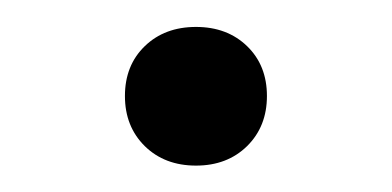

<svg xmlns="http://www.w3.org/2000/svg" viewBox="-20 -112 294 144"><path d="M73.7 -40Q73.7 -63 88.6 -77.4Q103.5 -91.8 127 -91.8Q150.4 -91.8 165.3 -77.4Q180.2 -63 180.2 -40Q180.2 -17.1 165.3 -2.4Q150.4 12.2 127 12.2Q103.5 12.2 88.6 -2.4Q73.7 -17.1 73.7 -40Z"/></svg>

Font: JuniusX Light
Style: Regular
Weight: 300
Designer: Peter S. Baker
Foundry: Briery Creek Software
Version: Version 1.008